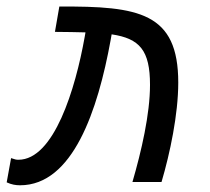

<svg xmlns="http://www.w3.org/2000/svg" viewBox="-25 -547 631 577"><path d="M373 0H460.4C485.8 -85.9 510.7 -203.6 510.7 -298.8C510.7 -509.3 392.6 -528.8 153.3 -527.3L140.1 -451.2C174.3 -450.7 204.6 -450.7 231.9 -449.7L229.5 -436C201.7 -279.8 137.2 -66.9 30.3 -66.9C22.9 -66.9 20.5 -67.9 8.3 -71.8L-4.9 1C9.8 7.8 22.5 9.8 35.2 9.8C193.8 9.8 269 -214.8 307.6 -427.2L310.5 -443.8C395 -431.2 425.8 -395.5 425.8 -292C425.8 -204.1 399.9 -92.3 373 0Z"/></svg>

Font: Cascadia Code PL SemiLight
Style: Italic
Weight: 350
Italic angle: -10°
Monospace: yes
Designer: Aaron Bell
Foundry: Saja Typeworks
Version: Version 2404.023